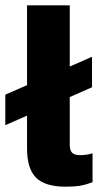

<svg xmlns="http://www.w3.org/2000/svg" viewBox="-51 -694 379 724"><path d="M197 10Q119 10 85 -24Q51 -58 51 -133V-258L-31 -222V-337L51 -373V-674H212V-443L296 -480V-365L212 -328V-149Q212 -126 221.5 -117.5Q231 -109 250 -109Q277 -109 298 -116V-7Q275 2 252.5 6Q230 10 197 10Z"/></svg>

Font: Kanit SemiBold
Style: Regular
Weight: 600
Designer: Katatrad Team
Foundry: CadsonDemak
Version: Version 2.000; ttfautohint (v1.8.3)